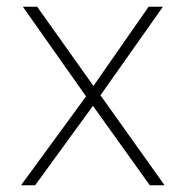

<svg xmlns="http://www.w3.org/2000/svg" viewBox="-20 -551 553 571"><path d="M243 -274 242.5 -255 48 -531H90.5L270 -278.5L246.5 -279L422 -531H464.5L273 -259.5L275 -273L469.5 0H425.5L245.5 -251.5L269 -253.5L84.5 0H42.5Z"/></svg>

Font: Epilogue ExtraLight
Style: Regular
Weight: 250
Designer: Tyler Finck
Foundry: Etcetera Type Co
Version: Version 2.112